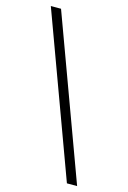

<svg xmlns="http://www.w3.org/2000/svg" viewBox="-117 -797 583 872"><g transform="rotate(15 174.5 -360.5)"><path d="M58 -740H10L289 19H337Z"/></g></svg>

Font: Sulaf Light
Style: Regular
Weight: 300
Designer: Bandar Raffah (Arabic) and Santiago Orozco (Latin)
Foundry: Caramella and Typemade
Version: Version 1.005;PS 001.005;hotconv 1.0.88;makeotf.lib2.5.64775